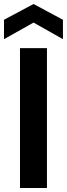

<svg xmlns="http://www.w3.org/2000/svg" viewBox="-31 -941 335 961"><path d="M69 0V-700H204V0ZM-11 -745V-842L137 -921L284 -842V-745L137 -828Z"/></svg>

Font: DM Sans
Style: Bold
Weight: 700
Designer: Colophon Foundry, Jonny Pinhorn
Foundry: Colophon Foundry
Version: Version 4.004; ttfautohint (v1.8.4.7-5d5b)